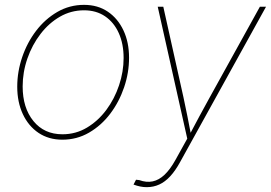

<svg xmlns="http://www.w3.org/2000/svg" viewBox="-20 -567 1120 794"><path d="M237.8 10.7Q181.6 10.7 139.6 -17.3Q97.7 -45.4 74.5 -95Q51.3 -144.5 51.3 -208.5Q51.3 -270.5 71.8 -330.8Q92.3 -391.1 129.4 -439.7Q166.5 -488.3 217 -517.6Q267.6 -546.9 327.6 -546.9Q384.3 -546.9 425.8 -518.8Q467.3 -490.7 490.5 -441.4Q513.7 -392.1 513.7 -328.1Q513.7 -266.1 493.2 -205.8Q472.7 -145.5 435.8 -96.7Q398.9 -47.9 348.4 -18.6Q297.9 10.7 237.8 10.7ZM238.3 -11.7Q293.5 -11.7 339.6 -39.3Q385.7 -66.9 419.7 -112.5Q453.6 -158.2 472.4 -214.4Q491.2 -270.5 491.2 -327.1Q491.2 -385.7 471.2 -430.2Q451.2 -474.6 414.6 -499.5Q377.9 -524.4 327.6 -524.4Q273.9 -524.4 228 -498Q182.1 -471.7 147.5 -426.5Q112.8 -381.3 93.3 -325Q73.7 -268.6 73.7 -209.5Q73.7 -121.1 118.2 -66.4Q162.6 -11.7 238.3 -11.7ZM532.2 196.3 542.5 176.3 555.7 177.7Q585.4 188.5 611.3 183.1Q637.2 177.7 660.4 155.8Q683.6 133.8 705.1 95.2L754.4 6.3L632.3 -539.1H655.3L738.8 -164.1Q747.1 -125.5 754.9 -86.7Q762.7 -47.9 770 -9.3H763.7Q784.2 -47.9 804.9 -86.7Q825.7 -125.5 847.2 -164.1L1054.7 -539.1H1080.1L724.6 103.5Q705.1 139.2 683.8 162.1Q662.6 185.1 638.7 196Q614.7 207 586.9 207Q573.2 207 560.1 204.3Q546.9 201.7 532.2 196.3Z"/></svg>

Font: Inter 18pt Thin
Style: Italic
Weight: 250
Italic angle: -9.3988°
Version: Version 4.001;git-66647c0bb